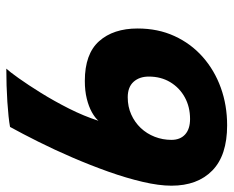

<svg xmlns="http://www.w3.org/2000/svg" viewBox="-84 -638 722 593"><g transform="rotate(90 276.5 -341.0)"><path d="M371.5 -11.5Q344 -6.5 294 -3.2Q244 0 191.5 0Q200.5 -9.5 221 -38.2Q241.5 -67 266.5 -107.2Q291.5 -147.5 314.8 -193.5Q338 -239.5 352.5 -284.5Q343.5 -274 326 -264.2Q308.5 -254.5 284.2 -248.5Q260 -242.5 229.5 -242.5Q146 -242.5 106.8 -286.5Q67.5 -330.5 67.5 -405.5Q67.5 -468.5 90.8 -519.2Q114 -570 155.2 -606.5Q196.5 -643 250.5 -662.5Q304.5 -682 366.5 -682Q459.5 -682 506.2 -636.2Q553 -590.5 553 -510Q553 -471.5 541.2 -421.2Q529.5 -371 509.8 -315.5Q490 -260 466 -204.2Q442 -148.5 417.2 -99Q392.5 -49.5 371.5 -11.5ZM347 -567.5Q309.5 -567.5 280 -551.2Q250.5 -535 233.2 -506.2Q216 -477.5 216 -440Q216 -411 232.2 -393Q248.5 -375 280 -375Q309 -375 333 -385.8Q357 -396.5 374.8 -415.2Q392.5 -434 402 -458.5Q411.5 -483 411.5 -510Q411.5 -537 394.8 -552.2Q378 -567.5 347 -567.5Z"/></g></svg>

Font: Grandstander Thin
Style: Bold Italic
Weight: 700
Italic angle: -15°
Version: Version 1.200